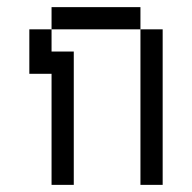

<svg xmlns="http://www.w3.org/2000/svg" viewBox="-20 -520 540 540"><path d="M125 -312.5V0H187.5Q187.5 0 187.5 -375H125V-437.5H62.5Q62.5 -437.5 62.5 -312.5ZM375 -437.5V0H437.5V-437.5ZM125 -437.5H375V-500H125Z"/></svg>

Font: BFUnifontExMono
Style: Regular
Weight: 500
Version: Version 15.0.06